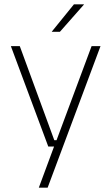

<svg xmlns="http://www.w3.org/2000/svg" viewBox="-20 -701 518 893"><path d="M260 -49 239.5 -39.5 406 -486.5H447.5L201.5 172H160.5L237 -34.5L252.5 -19.5H204.5L30.5 -486.5H72L232.5 -49ZM324 -681H370.5V-680L258.5 -553H221V-554Z"/></svg>

Font: Anek Tamil Medium ExtraLight
Style: Regular
Weight: 250
Version: Version 1.003